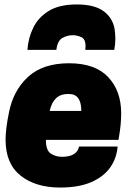

<svg xmlns="http://www.w3.org/2000/svg" viewBox="-20 -828 600 862"><path d="M493 -604H363L364 -621Q364 -653 344.5 -661.5Q325 -670 307 -670Q282 -670 260 -657.5Q238 -645 233 -604H103Q107 -658 129.5 -704Q152 -750 199 -779Q246 -808 325 -808Q408 -808 449.5 -774.5Q491 -741 496 -686L498 -657Q498 -631 493 -604ZM250 14Q140 14 72.5 -39.5Q5 -93 5 -201Q5 -248 20 -322Q39 -421 105.5 -482.5Q172 -544 290 -544Q407 -544 465.5 -482Q524 -420 524 -320Q524 -270 515 -219L512 -200H186Q186 -153 208 -138.5Q230 -124 258 -124Q325 -124 335 -170H508Q504 -118 475 -76.5Q446 -35 390 -10.5Q334 14 250 14ZM345 -330Q345 -406 290 -406H284Q220 -406 203 -330Z"/></svg>

Font: Tanohe Sans ExtraBold
Style: Italic
Weight: 800
Designer: Village Type and Design LLC & Cristiano Sobral
Foundry: Cooper Hewitt Smithsonian Design Museum
Version: Version 1.00;September 29, 2021;FontCreator 13.0.0.2655 64-b